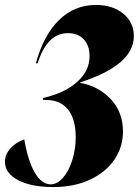

<svg xmlns="http://www.w3.org/2000/svg" viewBox="-49 -744 561 776"><path d="M49 -181Q64 -94 91.5 -46.5Q119 1 156 1Q182 1 205.5 -25.5Q229 -52 243 -96.5Q257 -141 257 -190Q257 -262 226 -301Q195 -340 137 -340H125V-348Q213 -368 263 -413Q313 -458 313 -517Q313 -560 289.5 -585Q266 -610 226 -610Q183 -610 153 -580Q123 -550 103 -488H96Q127 -602 189.5 -663Q252 -724 339 -724Q406 -724 449 -689Q492 -654 492 -598Q492 -481 275 -411V-409Q349 -396 398.5 -343.5Q448 -291 448 -213Q448 -150 413.5 -99Q379 -48 315 -18Q251 12 166 12Q77 12 24 -16Q-29 -44 -29 -90Q-29 -118 -9 -142Q11 -166 49 -181Z"/></svg>

Font: Nyght Serif Dark Italic
Style: Regular
Weight: 800
Italic angle: -16°
Designer: Maksym Kobuzan
Version: Version 0.400